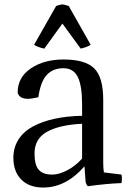

<svg xmlns="http://www.w3.org/2000/svg" viewBox="-20 -821 574 861"><path d="M134.8 -132.8Q134.8 -81.5 153.6 -59.8Q172.4 -38.1 213.9 -38.1Q244.1 -38.1 280.8 -56.9Q317.4 -75.7 348.1 -109.9V-266.1Q245.1 -260.7 189.9 -229.5Q134.8 -198.2 134.8 -132.8ZM348.1 -301.8V-353Q348.1 -437.5 328.6 -476.3Q309.1 -515.1 264.2 -515.1Q218.3 -515.1 190.2 -485.6Q162.1 -456.1 151.9 -384.8Q120.1 -377.9 105 -377.9Q66.4 -377.9 59.1 -405.8Q59.1 -474.1 118.2 -514.2Q177.2 -554.2 265.1 -554.2Q361.8 -554.2 402.3 -514.6Q442.9 -475.1 442.9 -373V-90.8Q442.9 -66.4 445.8 -47.9L524.9 -38.1Q528.3 -22.9 524.9 0Q458 2.4 374 14.2Q366.2 6.3 363.8 -5.9L358.9 -75.2Q275.9 20 173.8 20Q110.8 20 75.4 -15.9Q40 -51.8 40 -112.8Q40 -159.7 63 -195.6Q85.9 -231.4 127.7 -253.9Q169.4 -276.4 224.6 -288.3Q279.8 -300.3 348.1 -301.8ZM132.8 -620.1 231.9 -794.4Q253.4 -801.3 259.8 -801.3Q265.1 -801.3 288.1 -794.4L386.7 -620.1Q371.6 -609.9 341.8 -603L259.8 -715.3L178.7 -603Q147.5 -609.9 132.8 -620.1Z"/></svg>

Font: Adamina
Style: Regular
Weight: 400
Designer: Cyreal (www.cyreal.org)
Foundry: Cyreal (www.cyreal.org)
Version: Version 1.010